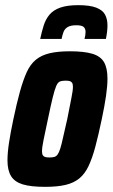

<svg xmlns="http://www.w3.org/2000/svg" viewBox="-20 -717 437 745"><path d="M155 8Q100 8 68.5 -1.5Q37 -11 23 -33.5Q9 -56 9 -95Q9 -124 15 -163.5Q21 -203 32 -255Q45 -317 57.5 -362Q70 -407 84 -437.5Q98 -468 119.5 -485.5Q141 -503 173 -510.5Q205 -518 251 -518Q306 -518 338 -508.5Q370 -499 383.5 -476Q397 -453 397 -412Q397 -384 391.5 -345.5Q386 -307 375 -255Q362 -193 350 -148Q338 -103 323.5 -72.5Q309 -42 287.5 -24.5Q266 -7 234 0.5Q202 8 155 8ZM172 -106Q183 -106 190.5 -108Q198 -110 203.5 -117.5Q209 -125 214 -141Q219 -157 225 -185Q231 -213 241 -255Q251 -307 257 -336.5Q263 -366 263 -380Q263 -391 259.5 -396Q256 -401 250 -402.5Q244 -404 234 -404Q220 -404 212 -400.5Q204 -397 198 -383Q192 -369 184.5 -338.5Q177 -308 166 -255Q155 -203 149 -174Q143 -145 143 -130Q143 -119 146.5 -114Q150 -109 156.5 -107.5Q163 -106 172 -106ZM136 -566Q142 -594 149.5 -618Q157 -642 172 -660Q187 -678 214 -687.5Q241 -697 284 -697Q328 -697 353 -687.5Q378 -678 387.5 -660.5Q397 -643 397 -619Q397 -607 395.5 -594Q394 -581 391 -566H308Q310 -573 311 -580.5Q312 -588 312 -593Q312 -606 304.5 -612.5Q297 -619 276 -619Q254 -619 242.5 -612Q231 -605 226.5 -593Q222 -581 219 -566Z"/></svg>

Font: Saira Condensed ExtraBold
Style: Italic
Weight: 800
Width: 3
Italic angle: -12°
Designer: Hector Gatti with collaboration of the Omnibus-Type team
Foundry: Omnibus-Type
Version: Version 1.101